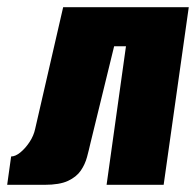

<svg xmlns="http://www.w3.org/2000/svg" viewBox="-45 -515 546 535"><path d="M-25 0 -14 -79Q-2 -79 12 -90.5Q26 -102 37.5 -119.5Q49 -137 53 -156L131 -495H481L411 0H252L306 -386H273L207 -116Q203 -98 197.5 -77.5Q192 -57 180 -39.5Q168 -22 144.5 -11Q121 0 79 0Z"/></svg>

Font: Alumni Sans Black
Style: Italic
Weight: 900
Italic angle: -8°
Version: Version 1.016